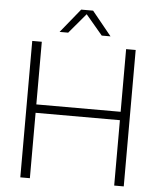

<svg xmlns="http://www.w3.org/2000/svg" viewBox="-59 -930 811 980"><g transform="rotate(5 347.0 -440.0)"><path d="M82 0V-699H131V-378H563V-699H612V0H563V-335H131V0ZM217 -757 317 -880H378L478 -757H433L347 -859L261 -757Z"/></g></svg>

Font: MuseoModerno Thin ExtraLight
Style: Regular
Weight: 250
Version: Version 1.002